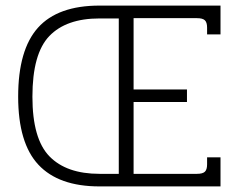

<svg xmlns="http://www.w3.org/2000/svg" viewBox="-20 -667 854 687"><path d="M45 -321Q45 -489 116 -568Q187 -647 336 -647H769V-544H721V-568Q721 -587 713 -594.5Q705 -602 685 -602H458V-347H649V-302H458V-45H685Q705 -45 713 -52.5Q721 -60 721 -79V-104H769V0H336Q190 0 117.5 -77.5Q45 -155 45 -321ZM405 -45V-601H336Q217 -601 156.5 -538Q96 -475 96 -321Q96 -170 157 -107.5Q218 -45 336 -45Z"/></svg>

Font: Pridi ExtraLight
Style: Regular
Weight: 275
Designer: Katatrad Team
Foundry: CadsonDemak
Version: Version 1.001